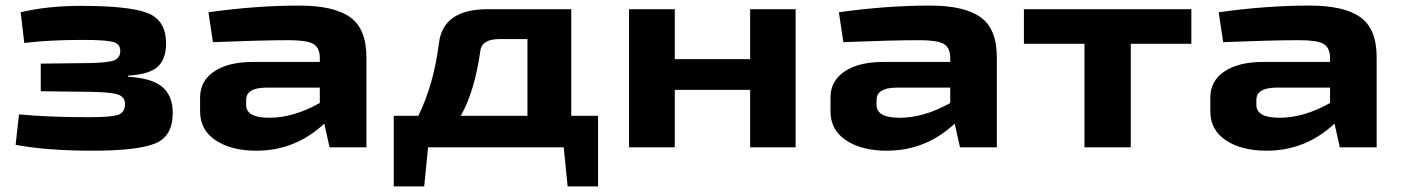

<svg xmlns="http://www.w3.org/2000/svg" viewBox="-20 -528 5025 688"><path d="M270 -507Q444 -507 509.5 -481Q575 -455 575 -372Q575 -315 544 -288Q513 -261 439 -257V-253Q524 -248 561.5 -216.5Q599 -185 599 -123Q599 -39 535 -13.5Q471 12 312 12Q148 12 36 -9L48 -118Q157 -108 299 -108Q378 -108 403 -116.5Q428 -125 428 -155Q428 -181 402 -189.5Q376 -198 300 -199L126 -201V-300L299 -302Q366 -303 388.5 -311.5Q411 -320 411 -346Q411 -371 384.5 -378Q358 -385 277 -385Q155 -385 67 -374L54 -484Q150 -507 270 -507Z M1053 -508Q1176 -508 1234.5 -466.5Q1293 -425 1293 -323V0H1161L1142 -85Q1038 12 899 12Q809 12 753 -25Q697 -62 697 -129V-179Q697 -238 747.5 -272Q798 -306 886 -306H1126V-323Q1125 -358 1102 -371Q1079 -384 1015 -384Q920 -384 743 -377L727 -484Q897 -508 1053 -508ZM862 -170V-152Q862 -106 945 -106Q1032 -106 1126 -159V-214H932Q862 -213 862 -170Z M2123 -113V140H2014L2000 0H1514L1500 140H1391V-113H1479Q1534 -224 1553 -374Q1568 -495 1727 -495H2027V-113ZM1870 -113V-388H1770Q1705 -388 1701 -344Q1680 -198 1631 -113Z M2831 -495V0H2668V-206H2398V0H2234V-495H2398V-316H2668V-495Z M3312 -508Q3435 -508 3493.5 -466.5Q3552 -425 3552 -323V0H3420L3401 -85Q3297 12 3158 12Q3068 12 3012 -25Q2956 -62 2956 -129V-179Q2956 -238 3006.5 -272Q3057 -306 3145 -306H3385V-323Q3384 -358 3361 -371Q3338 -384 3274 -384Q3179 -384 3002 -377L2986 -484Q3156 -508 3312 -508ZM3121 -170V-152Q3121 -106 3204 -106Q3291 -106 3385 -159V-214H3191Q3121 -213 3121 -170Z M4249 -371H4032V0H3866V-371H3649V-495H4249Z M4673 -508Q4796 -508 4854.5 -466.5Q4913 -425 4913 -323V0H4781L4762 -85Q4658 12 4519 12Q4429 12 4373 -25Q4317 -62 4317 -129V-179Q4317 -238 4367.5 -272Q4418 -306 4506 -306H4746V-323Q4745 -358 4722 -371Q4699 -384 4635 -384Q4540 -384 4363 -377L4347 -484Q4517 -508 4673 -508ZM4482 -170V-152Q4482 -106 4565 -106Q4652 -106 4746 -159V-214H4552Q4482 -213 4482 -170Z"/></svg>

Font: Exo 2 Expanded
Style: Bold
Weight: 700
Width: 7
Designer: Natanael Gama
Version: Version 1.001;PS 001.001;hotconv 1.0.70;makeotf.lib2.5.58329